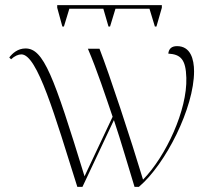

<svg xmlns="http://www.w3.org/2000/svg" viewBox="-20 -725 823 745"><path d="M222 -622H228L249 -691H381L401 -622H407L428 -691H560L581 -622H587L608 -695V-705H202V-695ZM280 0H300L422 -259C451 -173 478 -77 502 0H519C623 -88 733 -307 733 -448C733 -496 719 -546 667 -546C645 -546 635 -535 633 -517C681 -514 701 -495 703 -423C707 -298 624 -119 535 -28C488 -184 405 -436 366 -536H321C357 -452 390 -351 417 -272L308 -41C188 -432 149 -537 79 -537C49 -537 28 -518 16 -502L23 -495C37 -508 51 -514 63 -514C125 -514 193 -276 280 0Z"/></svg>

Font: Noto Serif Display ExtraLight
Style: Regular
Weight: 200
Designer: Monotype Design Team
Foundry: Monotype Imaging Inc.
Version: Version 2.009